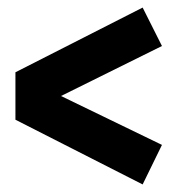

<svg xmlns="http://www.w3.org/2000/svg" viewBox="-20 -588 472 510"><path d="M358.9 -567.9 410.2 -465.8 142.1 -333 410.2 -203.1 358.9 -98.1 21 -270V-396Z"/></svg>

Font: Fira Sans Compressed
Style: Bold
Weight: 700
Width: 1
Designer: Carrois Corporate & Edenspiekermann AG
Foundry: Carrois Corporate GbR & Edenspiekermann AG
Version: Version 4.203;PS 004.203;hotconv 1.0.88;makeotf.lib2.5.64775